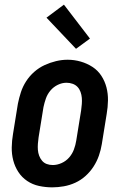

<svg xmlns="http://www.w3.org/2000/svg" viewBox="-20 -798 540 826"><path d="M205 8Q176 8 148 2Q120 -4 97 -19.5Q74 -35 59 -58Q44 -81 37 -108Q30 -135 30.5 -164Q31 -193 36 -222L57 -352Q62 -377 70 -401.5Q78 -426 92.5 -448.5Q107 -471 127.5 -489Q148 -507 172 -518Q196 -529 221 -535Q246 -541 271 -541Q300 -541 327.5 -533Q355 -525 378 -510Q401 -495 416 -472Q431 -449 438 -422Q445 -395 444.5 -366Q444 -337 439 -308L418 -178Q414 -153 405.5 -128.5Q397 -104 382.5 -81.5Q368 -59 348 -41Q328 -23 304 -12Q280 -1 254.5 3.5Q229 8 205 8ZM207 -88Q226 -88 245 -96.5Q264 -105 277.5 -120.5Q291 -136 298 -155Q305 -174 308 -193L329 -323Q331 -337 332 -350.5Q333 -364 332 -377Q331 -390 326.5 -402.5Q322 -415 313.5 -424Q305 -433 292.5 -437.5Q280 -442 266 -442Q247 -442 228.5 -433Q210 -424 197 -408.5Q184 -393 177.5 -374.5Q171 -356 167 -337L146 -207Q144 -193 143 -179.5Q142 -166 143 -153Q144 -140 148.5 -128Q153 -116 161 -106.5Q169 -97 181 -92.5Q193 -88 207 -88ZM307 -588 180 -722 255 -778 367 -632Z"/></svg>

Font: Iosevka Curly Slab Oblique
Style: Bold
Weight: 700
Italic angle: -9°
Monospace: yes
Designer: Belleve Invis
Foundry: Belleve Invis
Version: Version 11.1.0; ttfautohint (v1.8.3)